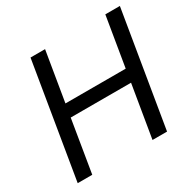

<svg xmlns="http://www.w3.org/2000/svg" viewBox="-160 -891 1059 1055"><g transform="rotate(-30 369.5 -364.0)"><path d="M41 0 161.6 -727.5H253.9L201.7 -413.1H584L636.2 -727.5H728.5L607.9 0H515.6L570.8 -331.5H188L133.3 0Z"/></g></svg>

Font: Inter 16pt
Style: Italic
Weight: 400
Italic angle: -9.3988°
Version: Version 4.001;git-66647c0bb